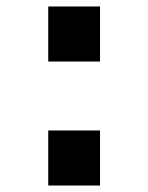

<svg xmlns="http://www.w3.org/2000/svg" viewBox="-20 -573 458 593"><path d="M129 -383V-553H289V-383ZM129 0V-170H289V0Z"/></svg>

Font: Mplus 1p Bold
Style: Bold
Weight: 700
Version: Version 1.061